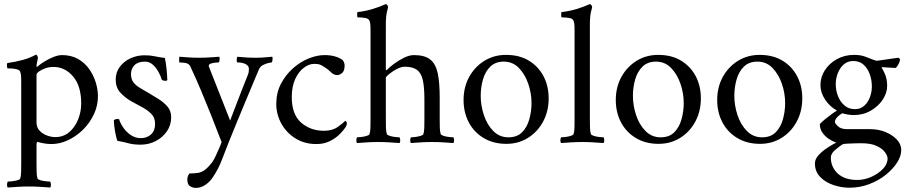

<svg xmlns="http://www.w3.org/2000/svg" viewBox="-20 -698 4447 941"><path d="M284 -428Q329 -428 362.5 -409Q396 -390 417.5 -359Q439 -328 449.5 -293.5Q460 -259 460 -227Q460 -180 440 -137.5Q420 -95 387 -62.5Q354 -30 313.5 -11Q273 8 232 8Q213 8 194 4.5Q175 1 163 -3Q163 -3 161 0.5Q159 4 159 10V104Q159 126 159.5 145.5Q160 165 164 177Q166 182 178.5 185.5Q191 189 205.5 190.5Q220 192 226 192Q229 196 229.5 206.5Q230 217 226 221Q196 219 173 217.5Q150 216 121 216Q93 216 70.5 217.5Q48 219 18 221Q14 217 14.5 206.5Q15 196 18 192Q24 192 38 190.5Q52 189 65 185.5Q78 182 79 177Q83 165 83.5 145.5Q84 126 84 104V-295Q84 -305 83.5 -321Q83 -337 79 -346Q76 -355 62 -358.5Q48 -362 34 -362.5Q20 -363 16 -363Q15 -365 14 -375Q13 -385 16 -389Q54 -394 90.5 -404Q127 -414 156 -430Q160 -430 163 -424Q166 -418 166 -414Q165 -409 162 -394.5Q159 -380 159 -374Q159 -370 161 -370Q162 -370 164 -372Q176 -383 197 -396Q218 -409 241.5 -418.5Q265 -428 284 -428ZM242 -370Q222 -370 203 -363.5Q184 -357 171.5 -348Q159 -339 159 -332V-98Q159 -73 174.5 -57Q190 -41 211.5 -33.5Q233 -26 250 -26Q291 -26 319.5 -50.5Q348 -75 363 -113Q378 -151 378 -190Q378 -277 338 -323.5Q298 -370 242 -370Z M688 -427Q717 -427 736.5 -422.5Q756 -418 788 -414Q793 -392 796 -362.5Q799 -333 800 -307Q800 -302 790 -302Q786 -302 781.5 -303Q777 -304 773 -307Q768 -325 756.5 -346Q745 -367 728.5 -381.5Q712 -396 691 -396Q656 -396 639 -378.5Q622 -361 622 -335Q622 -310 634 -294.5Q646 -279 665.5 -267.5Q685 -256 707 -243Q729 -230 755 -214Q781 -198 800 -176.5Q819 -155 819 -124Q819 -85 798 -54.5Q777 -24 743 -6.5Q709 11 669 11Q635 11 611 4.5Q587 -2 555 -8Q551 -19 547 -38Q543 -57 540.5 -77Q538 -97 538 -109Q546 -115 556 -115Q561 -115 564 -113Q570 -93 585 -71.5Q600 -50 622 -35.5Q644 -21 670 -21Q700 -21 720 -39Q740 -57 740 -91Q740 -121 722 -139.5Q704 -158 677 -172.5Q650 -187 621 -203Q592 -220 569.5 -244.5Q547 -269 547 -308Q547 -344 567.5 -371Q588 -398 620 -412.5Q652 -427 688 -427Z M957 -415Q985 -415 1013.5 -417Q1042 -419 1055 -420Q1057 -416 1056 -404Q1055 -392 1051 -392Q1048 -392 1036 -391Q1024 -390 1013.5 -386.5Q1003 -383 1003 -375Q1003 -373 1004 -371L1108 -107Q1108 -107 1116 -128.5Q1124 -150 1137 -183.5Q1150 -217 1165 -256Q1180 -295 1194 -329Q1198 -338 1199 -346.5Q1200 -355 1200 -360Q1200 -375 1184.5 -383.5Q1169 -392 1144 -392Q1140 -392 1140 -404Q1140 -416 1144 -420Q1155 -419 1178.5 -417Q1202 -415 1232 -415Q1260 -415 1279.5 -417Q1299 -419 1314 -420Q1317 -416 1315.5 -404Q1314 -392 1311 -392Q1307 -392 1294.5 -389Q1282 -386 1268.5 -379Q1255 -372 1249 -358Q1227 -306 1209.5 -264Q1192 -222 1175.5 -182.5Q1159 -143 1141.5 -100.5Q1124 -58 1103 -6Q1085 39 1068 84Q1051 129 1025 168Q1009 193 986.5 208Q964 223 940 223Q926 223 912 215Q898 207 898 181Q898 172 901.5 164Q905 156 909 152Q932 152 949.5 149.5Q967 147 983.5 135Q1000 123 1020 97Q1028 86 1038 64.5Q1048 43 1056.5 23Q1065 3 1066 -2Q1039 -72 1015 -132.5Q991 -193 966.5 -251.5Q942 -310 913 -372Q906 -387 888 -389.5Q870 -392 861 -392Q859 -392 859 -392Q858 -392 858 -405.5Q858 -419 859 -420Q873 -419 900 -417Q927 -415 957 -415Z M1669 -377Q1669 -351 1657 -340.5Q1645 -330 1632 -330Q1616 -330 1602 -344Q1588 -358 1575 -366Q1559 -377 1549 -381Q1539 -385 1520 -385Q1494 -385 1468.5 -365.5Q1443 -346 1426.5 -310Q1410 -274 1410 -222Q1410 -137 1456 -97Q1502 -57 1568 -57Q1609 -57 1635.5 -76Q1662 -95 1672 -106Q1673 -106 1676.5 -102.5Q1680 -99 1680 -93Q1680 -85 1674 -75Q1665 -61 1646 -41.5Q1627 -22 1598 -7Q1569 8 1531 8Q1472 8 1427.5 -20Q1383 -48 1358.5 -93Q1334 -138 1334 -189Q1334 -243 1356.5 -286.5Q1379 -330 1414.5 -362Q1450 -394 1491.5 -411Q1533 -428 1571 -428Q1625 -428 1659 -404Q1662 -401 1665.5 -393Q1669 -385 1669 -377Z M2009 -428Q2062 -428 2089 -406Q2116 -384 2125.5 -338Q2135 -292 2135 -221V-113Q2135 -91 2135.5 -72Q2136 -53 2140 -41Q2142 -36 2154.5 -32Q2167 -28 2181.5 -26.5Q2196 -25 2202 -25Q2205 -21 2205.5 -11Q2206 -1 2202 3Q2172 1 2149 -0.5Q2126 -2 2097 -2Q2069 -2 2046.5 -0.5Q2024 1 1994 3Q1990 -1 1990.5 -11Q1991 -21 1994 -25Q2000 -25 2014 -26.5Q2028 -28 2041 -32Q2054 -36 2055 -41Q2059 -53 2059.5 -72Q2060 -91 2060 -113V-211Q2060 -272 2052 -306.5Q2044 -341 2023 -356Q2002 -371 1964 -371Q1946 -371 1924.5 -359.5Q1903 -348 1887 -335Q1871 -322 1871 -317V-113Q1871 -91 1871.5 -72Q1872 -53 1876 -41Q1878 -36 1890.5 -32Q1903 -28 1917.5 -26.5Q1932 -25 1938 -25Q1941 -21 1941.5 -11Q1942 -1 1938 3Q1908 1 1885 -0.5Q1862 -2 1833 -2Q1805 -2 1782.5 -0.5Q1760 1 1730 3Q1726 -1 1726.5 -11Q1727 -21 1730 -25Q1736 -25 1750 -26.5Q1764 -28 1777 -32Q1790 -36 1791 -41Q1795 -53 1795.5 -72Q1796 -91 1796 -113V-545Q1796 -555 1795.5 -571Q1795 -587 1791 -596Q1787 -607 1769.5 -610Q1752 -613 1732 -613Q1731 -613 1730.5 -625.5Q1730 -638 1733 -639Q1770 -643 1805 -653.5Q1840 -664 1871 -678Q1875 -678 1878.5 -672.5Q1882 -667 1882 -662Q1882 -662 1876.5 -640Q1871 -618 1871 -577V-356Q1871 -354 1874 -354Q1875 -354 1877 -356Q1887 -367 1909.5 -384Q1932 -401 1959 -414.5Q1986 -428 2009 -428Z M2460 -429Q2525 -429 2571.5 -401Q2618 -373 2643.5 -325Q2669 -277 2669 -216Q2669 -153 2642 -102.5Q2615 -52 2568 -22.5Q2521 7 2462 7Q2398 7 2350.5 -21.5Q2303 -50 2277.5 -98.5Q2252 -147 2252 -208Q2252 -271 2279.5 -321Q2307 -371 2354 -400Q2401 -429 2460 -429ZM2449 -396Q2408 -396 2383 -371.5Q2358 -347 2347 -308.5Q2336 -270 2336 -228Q2336 -181 2351.5 -134Q2367 -87 2397.5 -56Q2428 -25 2472 -25Q2514 -25 2538.5 -49.5Q2563 -74 2574 -113Q2585 -152 2585 -193Q2585 -241 2569 -287.5Q2553 -334 2523 -365Q2493 -396 2449 -396Z M2796 -545Q2796 -556 2795.5 -571.5Q2795 -587 2791 -596Q2787 -607 2769.5 -610Q2752 -613 2732 -613Q2731 -613 2730.5 -625.5Q2730 -638 2733 -639Q2770 -643 2805 -653.5Q2840 -664 2871 -678Q2875 -678 2878.5 -672.5Q2882 -667 2882 -662Q2882 -662 2876.5 -640Q2871 -618 2871 -577V-113Q2871 -91 2871.5 -72Q2872 -53 2876 -41Q2878 -36 2890.5 -32Q2903 -28 2917.5 -26.5Q2932 -25 2938 -25Q2941 -21 2941.5 -11Q2942 -1 2938 3Q2908 1 2885 -0.5Q2862 -2 2833 -2Q2805 -2 2782.5 -0.5Q2760 1 2730 3Q2726 -1 2726.5 -11Q2727 -21 2730 -25Q2736 -25 2750 -26.5Q2764 -28 2777 -32Q2790 -36 2791 -41Q2795 -53 2795.5 -72Q2796 -91 2796 -113Z M3206 -429Q3271 -429 3317.5 -401Q3364 -373 3389.5 -325Q3415 -277 3415 -216Q3415 -153 3388 -102.5Q3361 -52 3314 -22.5Q3267 7 3208 7Q3144 7 3096.5 -21.5Q3049 -50 3023.5 -98.5Q2998 -147 2998 -208Q2998 -271 3025.5 -321Q3053 -371 3100 -400Q3147 -429 3206 -429ZM3195 -396Q3154 -396 3129 -371.5Q3104 -347 3093 -308.5Q3082 -270 3082 -228Q3082 -181 3097.5 -134Q3113 -87 3143.5 -56Q3174 -25 3218 -25Q3260 -25 3284.5 -49.5Q3309 -74 3320 -113Q3331 -152 3331 -193Q3331 -241 3315 -287.5Q3299 -334 3269 -365Q3239 -396 3195 -396Z M3703 -429Q3768 -429 3814.5 -401Q3861 -373 3886.5 -325Q3912 -277 3912 -216Q3912 -153 3885 -102.5Q3858 -52 3811 -22.5Q3764 7 3705 7Q3641 7 3593.5 -21.5Q3546 -50 3520.5 -98.5Q3495 -147 3495 -208Q3495 -271 3522.5 -321Q3550 -371 3597 -400Q3644 -429 3703 -429ZM3692 -396Q3651 -396 3626 -371.5Q3601 -347 3590 -308.5Q3579 -270 3579 -228Q3579 -181 3594.5 -134Q3610 -87 3640.5 -56Q3671 -25 3715 -25Q3757 -25 3781.5 -49.5Q3806 -74 3817 -113Q3828 -152 3828 -193Q3828 -241 3812 -287.5Q3796 -334 3766 -365Q3736 -396 3692 -396Z M4246 -65Q4285 -65 4319.5 -51Q4354 -37 4375.5 -14Q4397 9 4397 37Q4397 67 4376.5 99Q4356 131 4321 159Q4286 187 4240 204.5Q4194 222 4143 222Q4104 222 4065 209Q4026 196 4000 169.5Q3974 143 3974 103Q3974 81 3993 61Q4012 41 4037 25Q4062 9 4078 1Q4061 -5 4042.5 -17Q4024 -29 4011 -47.5Q3998 -66 3998 -90Q4007 -100 4023.5 -113.5Q4040 -127 4056.5 -139Q4073 -151 4082 -156Q4046 -176 4023.5 -210.5Q4001 -245 4001 -281Q4001 -320 4022.5 -353.5Q4044 -387 4081.5 -408Q4119 -429 4166 -429Q4198 -429 4220 -420.5Q4242 -412 4255 -407Q4269 -402 4269.5 -402Q4270 -402 4277 -400L4382 -415Q4391 -412 4391 -405Q4391 -399 4384 -384.5Q4377 -370 4369 -365Q4357 -366 4342 -366.5Q4327 -367 4316 -368Q4305 -369 4305 -369Q4301 -369 4301 -366Q4305 -362 4316.5 -336.5Q4328 -311 4328 -277Q4328 -243 4306.5 -210Q4285 -177 4247.5 -155.5Q4210 -134 4163 -134Q4150 -134 4133 -137Q4116 -140 4108 -143Q4095 -136 4083.5 -124Q4072 -112 4072 -100Q4072 -93 4087 -79Q4102 -65 4131 -65ZM4201 4Q4192 4 4171.5 4.5Q4151 5 4132.5 6Q4114 7 4110 9Q4094 19 4073 37Q4052 55 4052 74Q4052 121 4086 152.5Q4120 184 4182 184Q4216 184 4250 169Q4284 154 4307 130Q4330 106 4330 79Q4330 65 4317 47.5Q4304 30 4276 17Q4248 4 4201 4ZM4162 -399Q4134 -399 4115 -382Q4096 -365 4086 -339Q4076 -313 4076 -285Q4076 -255 4087 -227Q4098 -199 4119 -181Q4140 -163 4170 -163Q4197 -163 4215.5 -179.5Q4234 -196 4243.5 -221.5Q4253 -247 4253 -274Q4253 -305 4243 -333.5Q4233 -362 4213 -380.5Q4193 -399 4162 -399Z"/></svg>

Font: Amiri Quran
Style: Regular
Weight: 400
Designer: Khaled Hosny
Version: Version 0.117